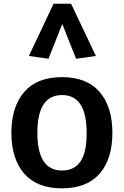

<svg xmlns="http://www.w3.org/2000/svg" viewBox="-20 -1011 674 1046"><path d="M42 0ZM317.9 -82Q431.6 -82 448.7 -223.6Q452.1 -252 452.1 -287.1Q452.1 -493.2 317.9 -493.2Q183.6 -493.2 183.6 -287.6Q183.6 -82 317.9 -82ZM317.4 -590.8Q453.1 -590.8 522.7 -510Q592.3 -429.2 592.3 -287.1Q592.3 -145 522.7 -64.9Q453.1 15.1 317.4 15.1Q181.6 15.1 111.8 -65.2Q42 -145.5 42 -287.1Q42 -428.7 111.8 -509.8Q181.6 -590.8 317.4 -590.8ZM367.2 -990.7 502.4 -706.1 394.5 -690.9 319.3 -880.4 244.1 -690.9 137.2 -706.1 272 -990.7Z"/></svg>

Font: Dhyana
Style: Bold
Weight: 700
Foundry: Vernon Adams
Version: Version 1.002; ttfautohint (v0.8.51-6076)